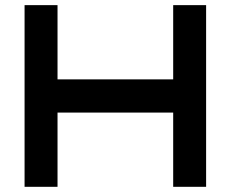

<svg xmlns="http://www.w3.org/2000/svg" viewBox="-20 -720 889 740"><path d="M201.7 -414.1H647.5V-700.2H774.4V0H647.5V-286.1H201.7V0H74.7V-700.2H201.7Z"/></svg>

Font: Audiowide
Style: Regular
Weight: 400
Designer: Astigmatic (AOETI)
Foundry: Astigmatic (AOETI)
Version: Version 1.002